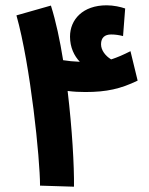

<svg xmlns="http://www.w3.org/2000/svg" viewBox="-20 -704 560 724"><path d="M259 0C260 -79 252 -218 235 -361C259 -358 279 -357 302 -357C382 -357 435 -369 499 -400L472 -511C444 -497 424 -488 399 -480C378 -493 361 -514 361 -537C361 -562 375 -574 399 -574C414 -574 428 -572 444 -568L452 -672C435 -678 408 -684 382 -684C292 -684 244 -630 244 -566C244 -525 260 -493 281 -471C257 -472 236 -474 218 -477C206 -552 191 -623 172 -683L42 -646C95 -458 131 -104 131 -4Z"/></svg>

Font: Noto Sans Arabic UI Cn
Style: Bold
Weight: 700
Width: 3
Designer: Monotype Design Team, Nadine Chahine and Nizar Qandah
Foundry: Monotype Imaging Inc.
Version: Version 2.010